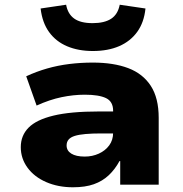

<svg xmlns="http://www.w3.org/2000/svg" viewBox="-20 -782 776 813"><path d="M289 11Q226 11 175.5 -11Q125 -33 96.5 -72Q68 -111 68 -159Q68 -208 101 -241.5Q134 -275 206.5 -292.5Q279 -310 398 -310H483V-217H409Q370 -217 342 -214.5Q314 -212 296.5 -206.5Q279 -201 270.5 -191Q262 -181 262 -166Q262 -144 282 -131.5Q302 -119 339 -119Q371 -119 398.5 -131.5Q426 -144 442.5 -166.5Q459 -189 459 -220V-313Q459 -352 429 -366.5Q399 -381 339 -381Q291 -381 240.5 -370.5Q190 -360 135 -335L91 -459Q134 -479 179.5 -492Q225 -505 273.5 -511Q322 -517 373 -517Q461 -517 523 -493.5Q585 -470 618.5 -418.5Q652 -367 652 -283V0H489V-100H486Q467 -65 440.5 -40Q414 -15 377.5 -2Q341 11 289 11ZM373 -566Q312 -566 264.5 -586Q217 -606 188 -646Q159 -686 152 -746L260 -762Q267 -723 294 -703.5Q321 -684 372 -684Q422 -684 450.5 -702.5Q479 -721 487 -762L596 -746Q590 -687 561 -647Q532 -607 484.5 -586.5Q437 -566 373 -566Z"/></svg>

Font: Nunito Sans 7pt SemiExpanded Black
Style: Regular
Weight: 900
Width: 6
Designer: Vernon Adams
Foundry: Vernon Adams
Version: Version 3.101;gftools[0.9.27]